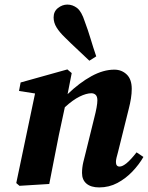

<svg xmlns="http://www.w3.org/2000/svg" viewBox="-20 -803 646 838"><path d="M195 0 65 8 51 -4 133 -395 63 -406 70 -443 274 -500 293 -484 275 -392Q327 -442 379 -470.5Q431 -499 479 -499Q511 -499 533 -478Q555 -457 555 -415Q555 -395 551.5 -373Q548 -351 542 -328L495 -139Q491 -125 488.5 -114.5Q486 -104 486 -96Q486 -76 502 -76Q528 -76 576 -138L606 -118Q587 -85 558 -54.5Q529 -24 492.5 -4.5Q456 15 413 15Q377 15 357.5 -1.5Q338 -18 338 -48Q338 -71 343.5 -95Q349 -119 355 -141L392 -291Q398 -314 401.5 -333.5Q405 -353 405 -365Q405 -382 397.5 -389Q390 -396 379 -396Q357 -396 327.5 -381.5Q298 -367 263 -335L237 -214Q226 -161 216 -107.5Q206 -54 195 0ZM400 -557 370 -538Q343 -564 316 -589Q289 -614 263 -640Q240 -662 227 -683Q214 -704 214 -727Q214 -753 233 -768Q252 -783 274 -783Q297 -783 316.5 -768Q336 -753 350 -709Q364 -672 375.5 -633.5Q387 -595 400 -557Z"/></svg>

Font: Source Serif Pro
Style: Bold Italic
Weight: 700
Italic angle: -12°
Designer: Frank Grießhammer
Foundry: Adobe Systems Incorporated
Version: Version 3.001;hotconv 1.0.111;makeotfexe 2.5.65597